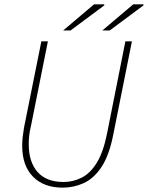

<svg xmlns="http://www.w3.org/2000/svg" viewBox="-20 -850 680 882"><path d="M268 12Q181 12 131.5 -38.5Q82 -89 82 -180Q82 -200 84 -219Q86 -238 90 -262L170 -660H200L122 -270Q116 -246 114 -226Q112 -206 112 -188Q112 -106 152.5 -60Q193 -14 272 -14Q316 -14 355.5 -34Q395 -54 425 -103Q455 -152 472 -238L556 -660H586L500 -230Q481 -135 446 -82.5Q411 -30 365 -9Q319 12 268 12ZM270 -710 412 -830H458L460 -826L304 -710ZM450 -710 592 -830H638L640 -826L484 -710Z"/></svg>

Font: Source Sans 3 ExtraLight
Style: Italic
Weight: 250
Italic angle: -11°
Designer: Paul D. Hunt
Foundry: Adobe
Version: Version 3.046;hotconv 1.0.118;makeotfexe 2.5.65603